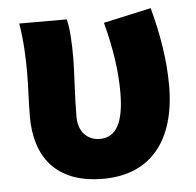

<svg xmlns="http://www.w3.org/2000/svg" viewBox="-47 -630 704 691"><g transform="rotate(-5 305.5 -284.5)"><path d="M299 14C474 14 564 -106 564 -300C564 -394 547 -492 522 -583L350 -545C377 -442 387 -363 387 -292C387 -179 357 -130 299 -130C256 -130 222 -161 222 -216C222 -292 229 -383 229 -427C229 -481 227 -530 218 -569H46C57 -506 59 -437 59 -392C59 -338 55 -285 55 -231C55 -90 125 14 299 14Z"/></g></svg>

Font: ChiuKong Gothic MN Heavy
Style: Regular
Weight: 900
Designer: Ryoko NISHIZUKA 西塚涼子 (kana, bopomofo & ideographs); Paul D. Hunt (Latin, Greek & Cyrillic); Sandoll Communications 산돌커뮤니
Foundry: Adobe
Version: Version 1.300